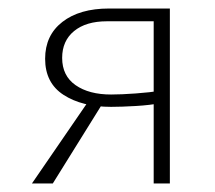

<svg xmlns="http://www.w3.org/2000/svg" viewBox="-20 -431 504 451"><path d="M341 0V-381H231Q182 -381 154 -358Q126 -335 126 -295Q126 -253 157.5 -231Q189 -209 241 -209Q265 -209 299 -211.5Q333 -214 358 -218V-189Q333 -184 299 -182Q265 -180 241 -180Q173 -180 129.5 -208Q86 -236 86 -293Q86 -348 126.5 -379.5Q167 -411 236 -411H379V0ZM55 0 193 -201 221 -188 104 0Z"/></svg>

Font: Ysabeau Infant ExtraLight
Style: Regular
Weight: 250
Designer: Christian Thalmann (Catharsis Fonts)
Version: Version 2.001;gftools[0.9.30]; featfreeze: ss01,ss02,lnum